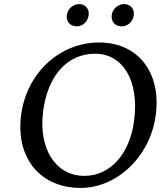

<svg xmlns="http://www.w3.org/2000/svg" viewBox="-20 -909 819 940"><path d="M375 11C555 11 718 -146 743 -349C769 -557 654 -701 465 -701C270 -701 108 -548 83 -343C57 -134 178 11 375 11ZM191 -363C213 -538 309 -646 445 -646C583 -646 661 -513 637 -322C617 -156 520 -48 393 -48C253 -48 168 -179 191 -363ZM307 -835C303 -802 325 -780 356 -780C384 -780 410 -802 414 -835C418 -866 397 -889 369 -889C338 -889 311 -866 307 -835ZM527 -835C523 -802 545 -780 575 -780C605 -780 631 -802 635 -835C639 -866 618 -889 588 -889C558 -889 531 -866 527 -835Z"/></svg>

Font: TPK Tissa Web
Style: Italic
Weight: 400
Italic angle: -7°
Designer: Jacques Le Bailly, Suppakit Chalermlarp | Katatrad Co.,Ltd.
Foundry: Jacques Le Bailly, Cadson Demak Co.,Ltd.
Version: Version 5.000;Glyphs 3.1.2 (3151)